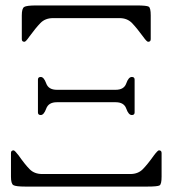

<svg xmlns="http://www.w3.org/2000/svg" viewBox="-20 -689 645 709"><path d="M536.6 -544.4Q536.6 -534.7 526.9 -534.7Q522 -534.7 508.8 -553.2Q484.9 -585.9 467.3 -604Q449.7 -622.1 421.4 -622.1H175.8Q147 -622.1 129.4 -604Q111.8 -585.9 87.9 -553.2Q75.2 -534.7 70.3 -534.7Q60.5 -534.7 60.5 -544.4V-632.3Q60.5 -657.7 69.3 -663.3Q78.1 -668.9 114.3 -668.9H482.9Q522 -668.9 529.3 -664.3Q536.6 -659.7 536.6 -632.3ZM189.9 -357.4H407.2Q438 -357.4 446.3 -381.1Q454.6 -404.8 466.8 -404.8Q477.1 -404.8 477.1 -395V-273.9Q477.1 -264.2 466.8 -264.2Q454.6 -264.2 446.3 -287.8Q438 -311.5 407.2 -311.5H189.9Q159.2 -311.5 150.6 -287.8Q142.1 -264.2 130.4 -264.2Q120.1 -264.2 120.1 -273.9V-395Q120.1 -404.8 130.4 -404.8Q142.1 -404.8 150.6 -381.1Q159.2 -357.4 189.9 -357.4ZM576.7 -124V-36.6Q576.7 -8.8 569.3 -4.4Q562 0 522.9 0H74.2Q38.1 0 29.3 -5.4Q20.5 -10.7 20.5 -36.6V-124Q20.5 -133.8 30.3 -133.8Q34.2 -133.8 48.3 -115.7Q71.8 -82 89.4 -64.2Q106.9 -46.4 135.7 -46.4H461.4Q489.7 -46.4 507.3 -64.2Q524.9 -82 548.8 -115.7Q562.5 -133.8 566.9 -133.8Q576.7 -133.8 576.7 -124Z"/></svg>

Font: Caudex
Style: Regular
Weight: 400
Version: Version 1.01